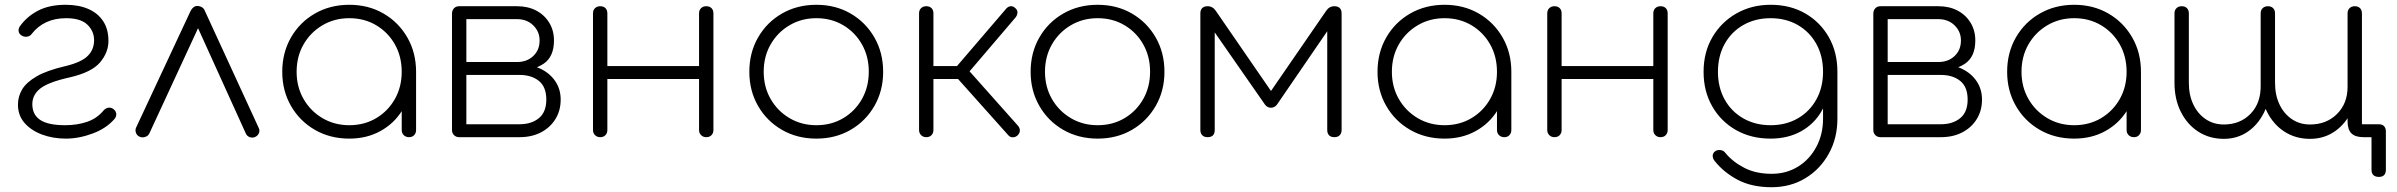

<svg xmlns="http://www.w3.org/2000/svg" viewBox="-20 -573 10011 802"><path d="M255 6Q201 6 155.5 -11Q110 -28 82.5 -59.5Q55 -91 55 -136Q55 -170 72.5 -199.5Q90 -229 133 -254Q176 -279 254 -297Q320 -313 346.5 -339.5Q373 -366 373 -405Q373 -443 345 -470Q317 -497 256 -497Q210 -497 174 -480.5Q138 -464 113 -432Q106 -422 94.5 -420Q83 -418 73 -423Q60 -430 58 -441.5Q56 -453 63 -463Q92 -504 139 -528.5Q186 -553 254 -553Q309 -553 349 -535.5Q389 -518 411 -484.5Q433 -451 433 -402Q433 -354 398 -312.5Q363 -271 272 -250Q182 -230 148.5 -203.5Q115 -177 115 -138Q115 -94 148 -72Q181 -50 252 -50Q302 -50 343.5 -64Q385 -78 413 -112Q421 -121 432 -123Q443 -125 453 -118Q464 -110 465.5 -98.5Q467 -87 459 -77Q425 -37 367.5 -15.5Q310 6 255 6Z M804 -548Q814 -548 823 -543Q832 -538 836 -527L1061 -38Q1066 -28 1061.5 -17Q1057 -6 1046 -1Q1035 4 1023.5 0Q1012 -4 1007 -15L787 -500H828L604 -16Q599 -5 586.5 -1Q574 3 563 -2Q552 -7 548 -18Q544 -29 548 -39L776 -527Q787 -548 804 -548Z M1439 6Q1359 6 1295.5 -30.5Q1232 -67 1195.5 -130.5Q1159 -194 1159 -273Q1159 -353 1195.5 -416.5Q1232 -480 1295.5 -516.5Q1359 -553 1439 -553Q1519 -553 1582 -516.5Q1645 -480 1681.5 -416.5Q1718 -353 1718 -273L1693 -233Q1693 -165 1659.5 -111Q1626 -57 1569 -25.5Q1512 6 1439 6ZM1439 -50Q1502 -50 1551.5 -79.5Q1601 -109 1629.5 -159.5Q1658 -210 1658 -273Q1658 -337 1629.5 -387.5Q1601 -438 1551.5 -467.5Q1502 -497 1439 -497Q1377 -497 1327 -467.5Q1277 -438 1248 -387.5Q1219 -337 1219 -273Q1219 -210 1248 -159.5Q1277 -109 1327 -79.5Q1377 -50 1439 -50ZM1689 0Q1675 0 1666.5 -8.5Q1658 -17 1658 -30V-213L1677 -273H1718V-30Q1718 -17 1710 -8.5Q1702 0 1689 0Z M1898 0Q1885 0 1876.5 -8.5Q1868 -17 1868 -30V-518Q1869 -531 1877 -539Q1885 -547 1898 -547Q1912 -547 1920 -539Q1928 -531 1928 -517V-314H2150V-304Q2201 -304 2239.5 -285Q2278 -266 2300 -233Q2322 -200 2322 -157Q2322 -111 2300 -75.5Q2278 -40 2239.5 -20Q2201 0 2150 0ZM1928 -54H2150Q2200 -54 2231 -79.5Q2262 -105 2262 -157Q2262 -210 2231 -235Q2200 -260 2150 -260H1928ZM2038 -278V-314H2140Q2181 -314 2207.5 -339Q2234 -364 2234 -404Q2234 -441 2207.5 -467Q2181 -493 2140 -493H1900V-547H2140Q2185 -547 2219.5 -529Q2254 -511 2274 -478.5Q2294 -446 2294 -404Q2294 -336 2251 -307Q2208 -278 2140 -278Z M2930 0Q2917 0 2908.5 -8.5Q2900 -17 2900 -30V-517Q2900 -531 2908.5 -539Q2917 -547 2930 -547Q2944 -547 2952 -539Q2960 -531 2960 -517V-30Q2960 -17 2952 -8.5Q2944 0 2930 0ZM2487 0Q2474 0 2465.5 -8.5Q2457 -17 2457 -30V-517Q2457 -531 2465.5 -539Q2474 -547 2487 -547Q2501 -547 2509 -539Q2517 -531 2517 -517V-30Q2517 -17 2509 -8.5Q2501 0 2487 0ZM2504 -243V-297H2925V-243Z M3390 6Q3310 6 3246.5 -30.5Q3183 -67 3146.5 -130.5Q3110 -194 3110 -273Q3110 -353 3146.5 -416.5Q3183 -480 3246.5 -516.5Q3310 -553 3390 -553Q3470 -553 3533 -516.5Q3596 -480 3632.5 -416.5Q3669 -353 3669 -273Q3669 -194 3632.5 -130.5Q3596 -67 3533 -30.5Q3470 6 3390 6ZM3390 -50Q3453 -50 3502.5 -79.5Q3552 -109 3580.5 -159.5Q3609 -210 3609 -274Q3609 -337 3580.5 -387.5Q3552 -438 3502.5 -467.5Q3453 -497 3390 -497Q3328 -497 3278 -467.5Q3228 -438 3199 -387.5Q3170 -337 3170 -273Q3170 -210 3199 -159.5Q3228 -109 3278 -79.5Q3328 -50 3390 -50Z M4231 -8Q4223 0 4211 0.5Q4199 1 4191 -9L3956 -272L4184 -538Q4192 -546 4201.5 -547Q4211 -548 4220 -540Q4230 -532 4230 -521Q4230 -510 4222 -500L4030 -275L4232 -48Q4240 -39 4240 -28Q4240 -17 4231 -8ZM3849 0Q3836 0 3827.5 -8.5Q3819 -17 3819 -30V-517Q3819 -531 3827.5 -539Q3836 -547 3849 -547Q3863 -547 3871 -539Q3879 -531 3879 -517V-297H3997V-243H3879V-30Q3879 -17 3871 -8.5Q3863 0 3849 0Z M4565 6Q4485 6 4421.5 -30.5Q4358 -67 4321.5 -130.5Q4285 -194 4285 -273Q4285 -353 4321.5 -416.5Q4358 -480 4421.5 -516.5Q4485 -553 4565 -553Q4645 -553 4708 -516.5Q4771 -480 4807.5 -416.5Q4844 -353 4844 -273Q4844 -194 4807.5 -130.5Q4771 -67 4708 -30.5Q4645 6 4565 6ZM4565 -50Q4628 -50 4677.5 -79.5Q4727 -109 4755.5 -159.5Q4784 -210 4784 -274Q4784 -337 4755.5 -387.5Q4727 -438 4677.5 -467.5Q4628 -497 4565 -497Q4503 -497 4453 -467.5Q4403 -438 4374 -387.5Q4345 -337 4345 -273Q4345 -210 4374 -159.5Q4403 -109 4453 -79.5Q4503 -50 4565 -50Z M5024 0Q5010 0 5002 -8Q4994 -16 4994 -30V-517Q4994 -532 5002 -539.5Q5010 -547 5024 -547Q5046 -547 5059 -527L5289 -193L5519 -527Q5532 -547 5554 -547Q5568 -547 5576 -539.5Q5584 -532 5584 -517V-30Q5584 -16 5576 -8Q5568 0 5554 0Q5539 0 5531.5 -8Q5524 -16 5524 -30V-487L5549 -479L5314 -136Q5304 -123 5289 -123Q5274 -123 5264 -136L5028 -475L5054 -483V-30Q5054 -15 5046.5 -7.5Q5039 0 5024 0Z M6014 6Q5934 6 5870.5 -30.5Q5807 -67 5770.5 -130.5Q5734 -194 5734 -273Q5734 -353 5770.5 -416.5Q5807 -480 5870.5 -516.5Q5934 -553 6014 -553Q6094 -553 6157 -516.5Q6220 -480 6256.5 -416.5Q6293 -353 6293 -273L6268 -233Q6268 -165 6234.5 -111Q6201 -57 6144 -25.5Q6087 6 6014 6ZM6014 -50Q6077 -50 6126.5 -79.5Q6176 -109 6204.5 -159.5Q6233 -210 6233 -273Q6233 -337 6204.5 -387.5Q6176 -438 6126.5 -467.5Q6077 -497 6014 -497Q5952 -497 5902 -467.5Q5852 -438 5823 -387.5Q5794 -337 5794 -273Q5794 -210 5823 -159.5Q5852 -109 5902 -79.5Q5952 -50 6014 -50ZM6264 0Q6250 0 6241.5 -8.5Q6233 -17 6233 -30V-213L6252 -273H6293V-30Q6293 -17 6285 -8.5Q6277 0 6264 0Z M6916 0Q6903 0 6894.5 -8.5Q6886 -17 6886 -30V-517Q6886 -531 6894.5 -539Q6903 -547 6916 -547Q6930 -547 6938 -539Q6946 -531 6946 -517V-30Q6946 -17 6938 -8.5Q6930 0 6916 0ZM6473 0Q6460 0 6451.5 -8.5Q6443 -17 6443 -30V-517Q6443 -531 6451.5 -539Q6460 -547 6473 -547Q6487 -547 6495 -539Q6503 -531 6503 -517V-30Q6503 -17 6495 -8.5Q6487 0 6473 0ZM6490 -243V-297H6911V-243Z M7376 6Q7294 6 7231 -30Q7168 -66 7132 -129Q7096 -192 7096 -273Q7096 -355 7133 -418Q7170 -481 7233.5 -517Q7297 -553 7376 -553Q7458 -553 7520.5 -517Q7583 -481 7619 -418Q7655 -355 7655 -273L7620 -233Q7620 -163 7589 -109Q7558 -55 7503 -24.5Q7448 6 7376 6ZM7380 209Q7297 209 7238.5 178Q7180 147 7142 99Q7134 89 7134 78Q7134 67 7144 59Q7154 52 7167.5 54Q7181 56 7188 67Q7219 104 7267 128.5Q7315 153 7380 153Q7442 153 7490.5 123Q7539 93 7567 40.5Q7595 -12 7595 -77V-236L7622 -273H7655V-77Q7655 4 7619 69Q7583 134 7521 171.5Q7459 209 7380 209ZM7376 -50Q7440 -50 7489.5 -78.5Q7539 -107 7567 -157.5Q7595 -208 7595 -273Q7595 -339 7567 -389.5Q7539 -440 7489.5 -468.5Q7440 -497 7376 -497Q7312 -497 7262 -468.5Q7212 -440 7184 -389.5Q7156 -339 7156 -273Q7156 -208 7184 -157.5Q7212 -107 7262 -78.5Q7312 -50 7376 -50Z M7835 0Q7822 0 7813.5 -8.5Q7805 -17 7805 -30V-518Q7806 -531 7814 -539Q7822 -547 7835 -547Q7849 -547 7857 -539Q7865 -531 7865 -517V-314H8087V-304Q8138 -304 8176.5 -285Q8215 -266 8237 -233Q8259 -200 8259 -157Q8259 -111 8237 -75.5Q8215 -40 8176.5 -20Q8138 0 8087 0ZM7865 -54H8087Q8137 -54 8168 -79.5Q8199 -105 8199 -157Q8199 -210 8168 -235Q8137 -260 8087 -260H7865ZM7975 -278V-314H8077Q8118 -314 8144.5 -339Q8171 -364 8171 -404Q8171 -441 8144.5 -467Q8118 -493 8077 -493H7837V-547H8077Q8122 -547 8156.5 -529Q8191 -511 8211 -478.5Q8231 -446 8231 -404Q8231 -336 8188 -307Q8145 -278 8077 -278Z M8644 6Q8564 6 8500.5 -30.5Q8437 -67 8400.5 -130.5Q8364 -194 8364 -273Q8364 -353 8400.5 -416.5Q8437 -480 8500.5 -516.5Q8564 -553 8644 -553Q8724 -553 8787 -516.5Q8850 -480 8886.5 -416.5Q8923 -353 8923 -273L8898 -233Q8898 -165 8864.5 -111Q8831 -57 8774 -25.5Q8717 6 8644 6ZM8644 -50Q8707 -50 8756.5 -79.5Q8806 -109 8834.5 -159.5Q8863 -210 8863 -273Q8863 -337 8834.5 -387.5Q8806 -438 8756.5 -467.5Q8707 -497 8644 -497Q8582 -497 8532 -467.5Q8482 -438 8453 -387.5Q8424 -337 8424 -273Q8424 -210 8453 -159.5Q8482 -109 8532 -79.5Q8582 -50 8644 -50ZM8894 0Q8880 0 8871.5 -8.5Q8863 -17 8863 -30V-213L8882 -273H8923V-30Q8923 -17 8915 -8.5Q8907 0 8894 0Z M9629 7Q9569 7 9522.5 -23Q9476 -53 9449.5 -106Q9423 -159 9423 -227V-517Q9423 -531 9431.5 -539Q9440 -547 9453 -547Q9467 -547 9475 -539Q9483 -531 9483 -517V-227Q9483 -176 9501.5 -137Q9520 -98 9553 -75.5Q9586 -53 9629 -53Q9698 -53 9742 -97Q9786 -141 9786 -210L9826 -208Q9823 -145 9796.5 -96.5Q9770 -48 9727 -20.5Q9684 7 9629 7ZM9269 7Q9209 7 9162.5 -23Q9116 -53 9089.5 -106Q9063 -159 9063 -227V-517Q9063 -531 9071.5 -539Q9080 -547 9093 -547Q9107 -547 9115 -539Q9123 -531 9123 -517V-227Q9123 -176 9141.5 -137Q9160 -98 9193 -75.5Q9226 -53 9269 -53Q9338 -53 9381.5 -98.5Q9425 -144 9423 -220H9463Q9462 -152 9436 -101Q9410 -50 9367 -21.5Q9324 7 9269 7ZM9917 166Q9902 166 9894 158.5Q9886 151 9886 136V0H9853Q9818 0 9802 -16Q9786 -32 9786 -67V-517Q9786 -531 9794.5 -539Q9803 -547 9816 -547Q9830 -547 9838 -539Q9846 -531 9846 -517V-54H9916Q9931 -54 9938.5 -46Q9946 -38 9946 -24V136Q9946 151 9938.5 158.5Q9931 166 9917 166Z"/></svg>

Font: ComfortaaLight
Style: Regular
Weight: 300
Designer: Johan Aakerlund
Foundry: Johan Aakerlund
Version: Version 3.104; ttfautohint (v1.8.1.43-b0c9)